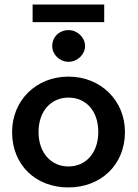

<svg xmlns="http://www.w3.org/2000/svg" viewBox="-20 -812 603 842"><path d="M123 -715H437V-792H123ZM281 -541C319 -541 353 -573 353 -610C353 -648 319 -680 281 -680C240 -680 209 -650 209 -610C209 -573 241 -541 281 -541ZM280 10C422 10 528 -89 528 -233C528 -371 422 -476 280 -476C138 -476 33 -371 33 -233C33 -88 137 10 280 10ZM280 -82C204 -82 149 -142 149 -233C149 -326 205 -384 280 -384C357 -384 411 -326 411 -233C411 -142 357 -82 280 -82Z"/></svg>

Font: Inconsolata SemiExpanded
Style: Bold
Weight: 700
Width: 6
Monospace: yes
Designer: Raph Levien, Cyreal, Brenton Simpson
Foundry: Raph Levien, Cyreal, Google
Version: Version 3.100